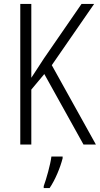

<svg xmlns="http://www.w3.org/2000/svg" viewBox="-20 -734 507 975"><path d="M467 0 243 -403 458 -714H394L203 -437C175 -393 153 -361 139 -339V-714H83V0H139V-279L205 -358L404 0ZM298 70V61H241C236 102 215 176 202 211V221H232C261 178 286 117 298 70Z"/></svg>

Font: Noto Sans Thai Looped Condensed Light
Style: Regular
Weight: 300
Width: 3
Designer: Sasikarn Vongin, Ben Mitchell
Foundry: The Fontpad Ltd
Version: Version 1.001